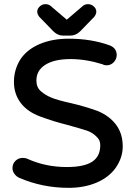

<svg xmlns="http://www.w3.org/2000/svg" viewBox="-20 -885 642 923"><path d="M236 -735 169 -804Q159 -817 159 -829Q159 -843 171 -854Q183 -865 198 -865Q213 -865 223 -857L299 -792Q302 -790 301 -790Q301 -790 303 -792L379 -857Q389 -865 403 -865Q419 -865 431 -854Q443 -843 443 -829Q443 -817 433 -804L366 -735Q345 -714 319 -714H282Q257 -714 236 -735ZM90 -126Q103 -126 113 -121Q200 -82 301 -82Q384 -82 423 -107.5Q462 -133 462 -187Q462 -213 443 -229Q424 -248 398 -257Q374 -265 302 -285Q241 -300 173 -325Q111 -348 79 -391Q47 -434 47 -491Q47 -549 77 -598Q108 -646 169 -672.5Q230 -699 310 -699Q419 -699 507 -667Q541 -654 541 -620Q541 -601 527 -586Q513 -571 492 -571Q481 -571 473 -576Q393 -601 319 -601Q242 -601 198.5 -574Q155 -547 155 -498Q155 -465 176 -447Q197 -428 227.5 -415.5Q258 -403 322 -389Q386 -374 448 -352Q505 -329 537.5 -286Q570 -243 570 -181Q570 -127 536 -78Q503 -32 444 -7Q385 18 310 18Q184 18 73 -30Q59 -36 49.5 -49Q40 -62 40 -77Q40 -98 54.5 -112Q69 -126 90 -126Z"/></svg>

Font: 寒蝉全圆体 Bold
Style: Regular
Weight: 700
Designer: Warren2060
      Designed by Motoya company      

      [Varela Round]
      Joe Prince(Latin component); Avraham Cornf
Foundry: ChillType
Version: Version 3.200